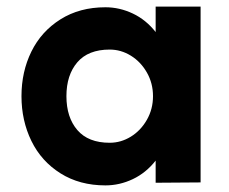

<svg xmlns="http://www.w3.org/2000/svg" viewBox="-20 -539 692 581"><path d="M443 -248Q443 -287 424.5 -319.5Q406 -352 376 -370.5Q346 -389 312 -389Q247 -389 214 -350.5Q181 -312 181 -248Q181 -184 214 -145.5Q247 -107 312 -107Q346 -107 376 -125.5Q406 -144 424.5 -176.5Q443 -209 443 -248ZM299 -517Q342 -517 382 -498Q422 -479 451 -442V-519H587V13L451 14V-53Q422 -16 382 3Q342 22 299 22Q221 22 163 -14.5Q105 -51 75 -112.5Q45 -174 45 -248Q45 -322 75 -383Q105 -444 163 -480.5Q221 -517 299 -517Z"/></svg>

Font: SUIT ExtraBold
Style: Regular
Weight: 800
Designer: Sunn Youn; Korean Glyphs from Source Han Sans (Sandoll Communications; Soo-young Jang, Joo-yeon Kang)
Foundry: Sunn
Version: Version 1.008